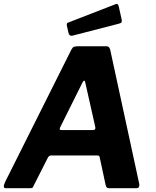

<svg xmlns="http://www.w3.org/2000/svg" viewBox="-26 -984 817 1004"><path d="M4 0Q-5 0 -6 -8Q-7 -16 1 -33L348 -726Q354 -737 361.5 -739.5Q369 -742 380 -742H530Q541 -742 546 -734Q551 -726 552 -716L702 -23Q704 -15 701 -7.5Q698 0 689 0H543Q529 0 526 -18L495 -163Q494 -171 483 -171H241Q230 -171 224 -159L148 -9Q146 -3 142.5 -1.5Q139 0 130 0H4ZM461 -304Q476 -304 472 -321L420 -552Q419 -562 414.5 -562Q410 -562 405 -552L289 -319Q285 -309 286.5 -306.5Q288 -304 295 -304ZM595 -950 610 -883Q612 -874 610 -868.5Q608 -863 595 -860L355 -798Q345 -795 339 -800Q333 -805 332 -813L324 -848Q321 -862 328 -865L578 -962Q583 -965 588 -962.5Q593 -960 595 -950Z"/></svg>

Font: Libre Franklin Thin
Style: Bold Italic
Weight: 700
Italic angle: -8°
Version: Version 3.000